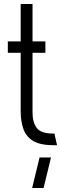

<svg xmlns="http://www.w3.org/2000/svg" viewBox="-20 -723 306 956"><path d="M140 213 177 61H234L197 213ZM240 0Q178 -1 144 -22Q110 -43 96.5 -81Q83 -119 83 -171V-460H19V-517H83V-703H142V-517H206V-460H142V-162Q142 -114 163 -86Q184 -58 245 -58H251L264 0Z"/></svg>

Font: Stick No Bills Light
Style: Regular
Weight: 300
Version: Version 2.000